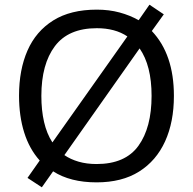

<svg xmlns="http://www.w3.org/2000/svg" viewBox="-20 -766 821 817"><path d="M720 -358Q720 -247 682.5 -164.5Q645 -82 572 -36Q499 10 391 10Q279 10 206 -37L158 31L97 -9L149 -83Q105 -132 83 -202Q61 -272 61 -359Q61 -469 97 -551Q133 -633 206.5 -679Q280 -725 392 -725Q444 -725 488.5 -713Q533 -701 570 -680L616 -746L677 -705L626 -634Q720 -535 720 -358ZM156 -358Q156 -297 167.5 -247Q179 -197 203 -160L522 -611Q470 -646 392 -646Q271 -646 213.5 -569.5Q156 -493 156 -358ZM625 -358Q625 -487 574 -560L254 -106Q280 -88 314.5 -78Q349 -68 391 -68Q513 -68 569 -145.5Q625 -223 625 -358Z"/></svg>

Font: Noto Sans Mende Kikakui
Style: Regular
Weight: 400
Designer: Monotype Design Team
Foundry: Monotype Imaging Inc.
Version: Version 2.003; ttfautohint (v1.8.4.7-5d5b)